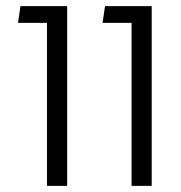

<svg xmlns="http://www.w3.org/2000/svg" viewBox="-20 -609 594 629"><path d="M411 0V-589H477V0ZM316 -534 324 -589H453V-534ZM134 0V-589H200V0ZM39 -534 47 -589H176V-534Z"/></svg>

Font: Noto Sans Hebrew Thin Light
Style: Regular
Weight: 300
Version: Version 3.001